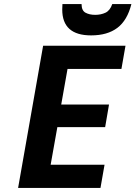

<svg xmlns="http://www.w3.org/2000/svg" viewBox="-20 -924 666 944"><path d="M381 -904Q381 -872 400.5 -861.5Q420 -851 448 -851Q476 -851 498.5 -861.5Q521 -872 532 -904H626Q606 -824 557 -787Q508 -750 428 -750Q286 -750 286 -877Q286 -890 287 -904ZM312 -585 281 -410H516L497 -299H262L229 -114H494L474 0H69L192 -699H597L577 -585Z"/></svg>

Font: Fz Poppins SemBd
Style: Italic
Weight: 600
Italic angle: -10°
Designer: Ninad Kale (Devanagari), Jonny Pinhorn (Latin)
Foundry: Indian Type Foundry
Version: Vit hóa bi Vntype.Com & FontZin.Com